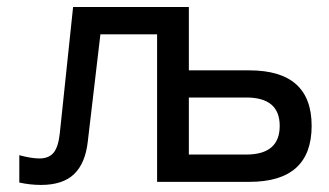

<svg xmlns="http://www.w3.org/2000/svg" viewBox="-20 -520 942 549"><path d="M231 -115.2Q224.1 -53.2 191.9 -22.2Q159.7 8.8 97.2 8.8Q66.9 8.8 35.2 2V-76.2Q69.8 -66.9 92.8 -66.9Q119.1 -66.9 132.8 -82.8Q146.5 -98.6 150.9 -138.2L189 -500H520V-318.8H692.9Q871.1 -318.8 871.1 -160.2Q871.1 0 692.9 0H429.2V-421.9H267.1ZM520 -78.1H684.1Q779.8 -78.1 779.8 -160.2Q779.8 -241.2 684.1 -241.2H520Z"/></svg>

Font: LT Wave Text
Style: Regular
Weight: 400
Designer: Daniel Lyons
Version: Version 2.5 (Glyphs App)